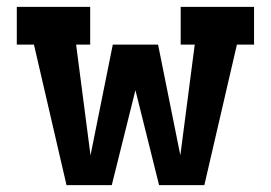

<svg xmlns="http://www.w3.org/2000/svg" viewBox="-20 -540 790 560"><path d="M174 0 79 -410H29V-520H243V-410H202L244 -87L309 -410H441L506 -87L548 -410H507V-520H721V-410H671L576 0H444L375 -277L306 0Z"/></svg>

Font: Iosevka Etoile Extrabold
Style: Regular
Weight: 800
Designer: Belleve Invis
Foundry: Belleve Invis
Version: Version 22.1.2; ttfautohint (v1.8.4)